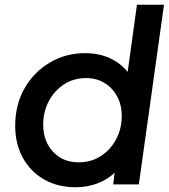

<svg xmlns="http://www.w3.org/2000/svg" viewBox="-20 -777 711 809"><path d="M299 12Q223 12 165.5 -21Q108 -54 76 -112.5Q44 -171 44 -247Q44 -336 83.5 -405Q123 -474 190 -513.5Q257 -553 338 -553Q397 -553 442.5 -532Q488 -511 518 -474L557 -757H671L565 0H457L463 -49Q431 -19 388.5 -3.5Q346 12 299 12ZM312 -93Q364 -93 405 -119.5Q446 -146 469.5 -190.5Q493 -235 493 -289Q493 -334 474 -370Q455 -406 421 -427Q387 -448 343 -448Q290 -448 249.5 -421.5Q209 -395 185.5 -350.5Q162 -306 162 -252Q162 -182 203.5 -137.5Q245 -93 312 -93Z"/></svg>

Font: Plus Jakarta Sans SemiBold
Style: Italic
Weight: 600
Italic angle: -8°
Designer: Gumpita Rahayu
Foundry: Tokotype
Version: Version 2.071; ttfautohint (v1.8.4.7-5d5b);gftools[0.9.29]